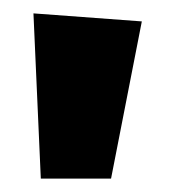

<svg xmlns="http://www.w3.org/2000/svg" viewBox="-20 -863 262 287"><path d="M192 -831 146 -596H41L30 -843Z"/></svg>

Font: Fira Sans Compressed ExtraBold
Style: Regular
Weight: 800
Width: 1
Designer: bBox Type GmbH & Carrois Corporate GbR & Edenspiekermann AG
Foundry: bBox Type GmbH & Carrois Corporate GbR & Edenspiekermann AG
Version: Version 4.301